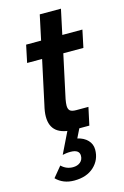

<svg xmlns="http://www.w3.org/2000/svg" viewBox="-134 -696 657 1015"><g transform="rotate(-15 194.5 -188.0)"><path d="M92 -168 143 -405H61L81 -500H163L192 -636H308L279 -500H389L369 -405H259L208 -168Q206 -157 205 -148.5Q204 -140 204 -133Q204 -114 213.5 -105.5Q223 -97 247 -97H314L293 0H214Q147 0 115 -26Q83 -52 83 -105Q83 -131 92 -168ZM43 221 90 164Q117 190 153 190Q178 190 193.5 177Q209 164 209 142Q209 108 160 108Q147 108 136.5 109.5Q126 111 117 113L177 -10H243L214 49Q249 57 269.5 78.5Q290 100 290 130Q290 186 250 223Q210 260 142 260Q81 260 43 221Z"/></g></svg>

Font: Wix Madefor Text SemiBold
Style: Italic
Weight: 600
Italic angle: -12°
Designer: Dalton Maag Ltd
Foundry: Dalton Maag Ltd
Version: Version 3.100